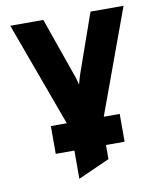

<svg xmlns="http://www.w3.org/2000/svg" viewBox="-85 -579 758 898"><g transform="rotate(-10 294.0 -130.5)"><path d="M219 250V19L25 -511H182L280 -232Q284 -222 287.5 -209Q291 -196 294 -184Q297 -196 300.8 -208.8Q304.5 -221.5 308 -232L406 -511H563L369 19V183ZM130.5 116V-16H457.5V116Z"/></g></svg>

Font: Overpass Black
Style: Regular
Weight: 900
Designer: Delve Withrington, Dave Bailey, Thomas Jockin
Foundry: Delve Fonts LLC
Version: Version 4.000; ttfautohint (v1.8.3)